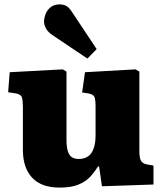

<svg xmlns="http://www.w3.org/2000/svg" viewBox="-20 -838 741 872"><path d="M250 14Q168 14 126 -31Q84 -76 84 -157V-352Q84 -381 79.5 -395.5Q75 -410 51 -414L17 -419L24 -510L265 -523L282 -513V-203Q282 -171 288 -151.5Q294 -132 306.5 -124Q319 -116 338 -116Q363 -116 380 -128Q397 -140 405.5 -164Q414 -188 414 -223V-353Q414 -389 408 -399.5Q402 -410 380 -414L353 -418L366 -510L595 -523L613 -513V-153Q613 -121 620 -108.5Q627 -96 644 -92L677 -86V0L443 8L430 -82H425Q409 -56 389 -34.5Q369 -13 336 0.5Q303 14 250 14ZM377 -572 219 -678Q198 -692 189 -708.5Q180 -725 180 -741Q180 -755 186.5 -773Q193 -791 209 -804.5Q225 -818 250 -818Q267 -818 279.5 -812Q292 -806 306 -785L419 -615Z"/></svg>

Font: Literata ExtraBold
Style: Regular
Weight: 800
Designer: Latin by Veronika Burian and Jose Scaglione. Greek by Irene Vlachou. Cyrillic by Vera Evstafieva.
Foundry: TypeTogether
Version: Version 3.103;gftools[0.9.29]